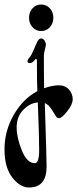

<svg xmlns="http://www.w3.org/2000/svg" viewBox="-99 -432 347 853"><path d="M45.5 -311Q30 -328 30 -353Q30 -378 45.5 -395Q61 -412 84 -412Q107 -412 122.5 -395Q138 -378 138 -353Q138 -328 122.5 -311Q107 -294 84 -294Q61 -294 45.5 -311ZM56 293Q75 293 75 233Q75 173 69 23Q33 26 4 56.5Q-25 87 -25 133.5Q-25 180 -2 236.5Q21 293 56 293ZM65 -164Q65 -170 61.5 -170Q58 -170 51 -161Q44 -152 33.5 -152Q23 -152 23 -159Q23 -166 32 -176.5Q41 -187 50.5 -210Q60 -233 67 -247Q74 -261 83.5 -261Q93 -261 99 -251.5Q105 -242 105 -235Q105 -228 100.5 -212Q96 -196 96 -182Q96 -82 97 -40Q134 -53 162.5 -53Q191 -53 207.5 -34Q224 -15 224 8.5Q224 32 199.5 62.5Q175 93 163.5 93Q152 93 147 80Q144 76 138.5 67Q133 58 130.5 54.5Q128 51 123.5 45Q119 39 116 36Q107 29 100 26Q108 269 108 308Q108 401 30 401Q-10 401 -44.5 356.5Q-79 312 -79 231Q-79 150 -38 78.5Q3 7 67 -27Q65 -69 65 -153Z"/></svg>

Font: Dr Sugiyama
Style: Regular
Weight: 400
Designer: Alejandro Paul
Foundry: Alejandro Paul
Version: Version 1.000